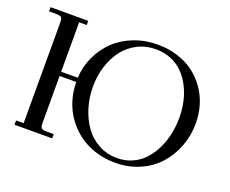

<svg xmlns="http://www.w3.org/2000/svg" viewBox="-116 -900 1317 1098"><g transform="rotate(20 542.5 -351.5)"><path d="M22 -676.8V-702.1H251V-676.8H205.1V-376H306.2Q309.6 -444.8 338.1 -506.3Q366.7 -567.9 413.8 -613Q460.9 -658.2 528.3 -684.6Q595.7 -710.9 672.9 -710.9Q737.8 -710.9 794.7 -692.9Q851.6 -674.8 894.3 -642.6Q937 -610.4 967.8 -566.4Q998.5 -522.5 1014.2 -470Q1029.8 -417.5 1029.8 -359.9Q1029.8 -286.6 1004.4 -220Q979 -153.3 933.8 -102.8Q888.7 -52.2 820.8 -22.2Q752.9 7.8 672.9 7.8Q607.4 7.8 549.6 -10.7Q491.7 -29.3 447.8 -62.5Q403.8 -95.7 371.8 -140.4Q339.8 -185.1 323.2 -238.5Q306.6 -292 306.2 -350.1H205.1V-65.9Q205.1 -41 212.2 -33.4Q219.2 -25.9 244.1 -25.9H287.1V0H58.1V-25.9H104V-637.2Q104 -662.1 96.9 -669.4Q89.8 -676.8 64.9 -676.8ZM404.8 -358.9Q404.8 -293.9 422.9 -233.6Q440.9 -173.3 474.1 -125.7Q507.3 -78.1 558.8 -49.6Q610.4 -21 672.9 -21Q722.2 -21 764.6 -39.8Q807.1 -58.6 837.2 -91.3Q867.2 -124 888.4 -167.2Q909.7 -210.4 919.9 -259.3Q930.2 -308.1 930.2 -359.9Q930.2 -409.7 919.9 -456.5Q909.7 -503.4 888.4 -544.4Q867.2 -585.4 837.2 -616.2Q807.1 -647 764.6 -664.6Q722.2 -682.1 672.9 -682.1Q609.9 -682.1 558.3 -655.3Q506.8 -628.4 473.6 -583.3Q440.4 -538.1 422.6 -480.2Q404.8 -422.4 404.8 -358.9Z"/></g></svg>

Font: Dihjauti S
Style: Bold
Weight: 700
Designer: T. Christopher White
Version: Version 3.0.0